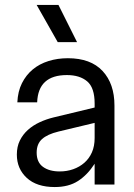

<svg xmlns="http://www.w3.org/2000/svg" viewBox="-20 -745 540 775"><path d="M201 10Q128 10 88 -27Q48 -64 48 -121Q48 -153 60 -177.5Q72 -202 92.5 -220.5Q113 -239 140 -251.5Q167 -264 196 -271L362 -311V-327Q362 -391 332 -416.5Q302 -442 250 -442Q134 -442 130 -332H50Q52 -376 68.5 -409Q85 -442 112 -464.5Q139 -487 175.5 -498.5Q212 -510 254 -510Q346 -510 394 -458.5Q442 -407 442 -319V0H362V-84Q333 -39 295 -14.5Q257 10 201 10ZM128 -129Q128 -90 153.5 -71.5Q179 -53 221 -53Q250 -53 275.5 -62Q301 -71 320.5 -88Q340 -105 351 -130Q362 -155 362 -188V-249L216 -214Q171 -203 149.5 -183.5Q128 -164 128 -129ZM216 -725 291 -575H213L128 -725Z"/></svg>

Font: CyStack Display
Style: Regular
Weight: 400
Designer: Weizhong Zhang
Foundry: 本地遙控
Version: Version 1.000;Glyphs 3.1.2 (3151)